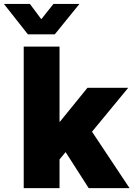

<svg xmlns="http://www.w3.org/2000/svg" viewBox="-78 -967 686 987"><path d="M43.9 0H228V-147.5L259.3 -185.1L377.9 0H587.9L395 -290L581.1 -515.6H371.6L230 -341.3H228V-727.5H43.9ZM75.7 -946.8H-57.6V-946.3L65.4 -790.5H203.6L330.1 -946.3V-946.8H196.8L134.3 -868.2Z"/></svg>

Font: Raveo Display Display ExtraBold
Style: Regular
Weight: 800
Designer: Jakub Foglar, Rasmus Andersson (Inter)
Foundry: Jakubfoglar.com
Version: Version 1.100;Glyphs 3.2.3 (3260)